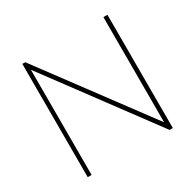

<svg xmlns="http://www.w3.org/2000/svg" viewBox="-166 -960 1161 1142"><g transform="rotate(-30 414.0 -389.0)"><path d="M706.7 0H684.4L148.9 -722.2V0H122.2V-777.8H142.2L678.9 -55.6V-777.8H706.7Z"/></g></svg>

Font: Paperlogy 1 Thin
Style: Regular
Weight: 250
Designer: redesigned by Lee Juim, glyphs from Gmarket Sans & Montserrat
Foundry: PT&
Version: Version 1.001